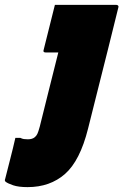

<svg xmlns="http://www.w3.org/2000/svg" viewBox="-117 -567 506 787"><path d="M360 -547Q365 -547 367.5 -543.5Q370 -540 368 -536Q346 -445 326 -366.5Q306 -288 286.5 -209.5Q267 -131 244 -40Q211 92 149.5 146Q88 200 -4 200Q-41 200 -63 192.5Q-85 185 -94 178Q-99 173 -96 167Q-85 123 -74.5 82.5Q-64 42 -54 -2H-34Q-26 2 -19 3Q-12 4 -3 4Q16 4 26 -5Q32 -10 36 -18Q40 -26 46 -48Q63 -117 81.5 -190.5Q100 -264 122 -352H70Q58 -352 62 -363L108 -547Z"/></svg>

Font: Recursive Sn Lnr St Blk
Style: Italic
Weight: 900
Italic angle: -15°
Version: Version 1.079;hotconv 1.0.112;makeotfexe 2.5.65598; ttfautoh